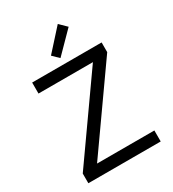

<svg xmlns="http://www.w3.org/2000/svg" viewBox="-216 -1033 1033 1149"><g transform="rotate(-30 300.0 -458.5)"><path d="M50 0V-67L436 -614H60V-690H540V-623L154 -76H550V0ZM238 -773 368 -917 416 -870 280 -732Z"/></g></svg>

Font: Oxanium ExtraLight
Style: Regular
Weight: 400
Version: Version 2.000